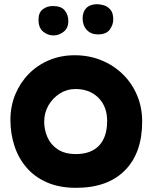

<svg xmlns="http://www.w3.org/2000/svg" viewBox="-20 -819 732 921"><path d="M345 82Q265 82 205.5 56Q146 30 107 -15.5Q68 -61 49 -120Q30 -179 30 -244Q30 -310 53.5 -366.5Q77 -423 118.5 -465Q160 -507 216 -530.5Q272 -554 338 -554Q407 -554 466 -530Q525 -506 569 -463Q613 -420 637.5 -362Q662 -304 662 -236Q662 -85 579 -1.5Q496 82 345 82ZM344 -80Q417 -80 455.5 -121Q494 -162 494 -239Q494 -308 452 -350Q410 -392 342 -392Q301 -392 267 -370.5Q233 -349 212.5 -313.5Q192 -278 192 -235Q192 -197 207.5 -161Q223 -125 257 -102.5Q291 -80 344 -80ZM449.8 -653.9Q416.5 -653.9 396.4 -675.4Q376.3 -697 376.3 -731.3Q376.3 -762.6 394.5 -780.8Q412.6 -798.9 446.9 -798.9Q458.7 -798.9 476.8 -794Q494.9 -789.1 509.1 -773.4Q523.3 -757.7 523.3 -725.4Q523.3 -700.9 506.7 -677.4Q490 -653.9 449.8 -653.9ZM236.2 -649Q209.7 -649 187.2 -667.1Q164.7 -685.2 164.7 -724.4Q164.7 -758.7 185.2 -774.4Q205.8 -790.1 233.3 -790.1Q273.4 -790.1 290.6 -769Q307.7 -747.9 307.7 -718.5Q307.7 -684.2 285.2 -666.6Q262.7 -649 236.2 -649Z"/></svg>

Font: Mochiy Pop P One
Style: Regular
Weight: 400
Designer: FONTDASU
Foundry: FONTDASU / Google Inc. / Adobe
Version: Version 2.000